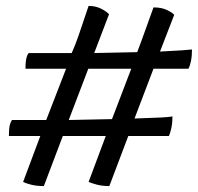

<svg xmlns="http://www.w3.org/2000/svg" viewBox="-20 -614 668 648"><path d="M128 14Q103 14 84 9Q65 4 58 0L116 -155H10Q10 -181 13.5 -193.5Q17 -206 21 -209H136L203 -382H66Q66 -408 70 -421Q74 -434 78 -435H222Q235 -464 245 -493.5Q255 -523 264 -549.5Q273 -576 279 -594Q303 -594 321.5 -584.5Q340 -575 348 -566L298 -435L443 -438Q455 -469 468.5 -507Q482 -545 498 -589Q525 -589 543 -580.5Q561 -572 568 -564L520 -440Q565 -442 592 -444Q619 -446 628 -447Q628 -425 624.5 -408Q621 -391 616 -382H498L434 -214Q498 -216 525 -217.5Q552 -219 562 -221Q562 -198 558 -180.5Q554 -163 550 -155H413L349 14Q325 14 306.5 9Q288 4 279 0L337 -155H192ZM212 -209 358 -212 423 -382H278Z"/></svg>

Font: Texturina Medium 12pt
Style: Bold Italic
Weight: 700
Italic angle: -11°
Version: Version 1.002